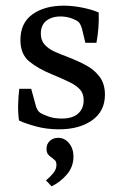

<svg xmlns="http://www.w3.org/2000/svg" viewBox="-20 -446 429 677"><path d="M47 -21Q43 -51 44 -79.5Q45 -108 48 -133H90L105 -78Q110 -56 122 -48Q132 -42 151.5 -35Q171 -28 198 -28Q236 -28 255.5 -45.5Q275 -63 275 -93Q275 -116 262 -130.5Q249 -145 224 -157Q199 -169 163 -184Q114 -204 83 -229.5Q52 -255 52 -305Q52 -365 94.5 -395.5Q137 -426 205 -426Q237 -426 271 -419Q305 -412 328 -402Q329 -375 327 -348Q325 -321 320 -295H281L269 -345Q266 -355 262 -362Q258 -369 249 -374Q240 -379 227.5 -383Q215 -387 198 -388Q166 -389 145 -374Q124 -359 124 -327Q124 -303 138 -288Q152 -273 173.5 -263.5Q195 -254 219 -245Q253 -232 283 -216Q313 -200 331.5 -175Q350 -150 350 -112Q350 -54 305 -22Q260 10 188 10Q145 10 108 0Q71 -10 47 -21ZM239 106Q239 142 216 169Q193 196 162 211L142 190Q156 179 167.5 165Q179 151 179 136Q179 123 173 118.5Q167 114 163 110Q156 106 150 99Q144 92 144 78Q144 62 155.5 51Q167 40 185 40Q208 40 223.5 59Q239 78 239 106Z"/></svg>

Font: Rasa
Style: Regular
Weight: 400
Designer: Anna Giedrys (Yrsa+Rasa design), David Brezina (Yrsa art-direction, Rasa art-direction, design)
Foundry: Rosetta Type Foundry
Version: Version 2.004